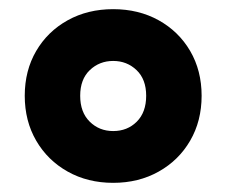

<svg xmlns="http://www.w3.org/2000/svg" viewBox="-20 -770 494 419"><path d="M227 -371Q171.5 -371 127.8 -395.5Q84 -420 59 -463Q34 -506 34 -561Q34 -616 59 -658.8Q84 -701.5 127.8 -725.8Q171.5 -750 227 -750Q282.5 -750 326.2 -725.8Q370 -701.5 395 -658.8Q420 -616 420 -561Q420 -506 395 -463Q370 -420 326.2 -395.5Q282.5 -371 227 -371ZM227 -484Q258 -484 278.5 -504.5Q299 -525 299 -561Q299 -597 278 -617Q257 -637 227 -637Q197 -637 176 -617Q155 -597 155 -561Q155 -525 175.8 -504.5Q196.5 -484 227 -484Z"/></svg>

Font: Encode Sans Condensed Black
Style: Regular
Weight: 900
Width: 3
Designer: Multiple Designers
Foundry: Impallari Type
Version: Version 3.000; ttfautohint (v1.8.3) -l 8 -r 50 -G 200 -x 14 